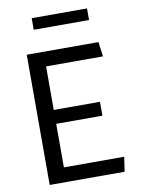

<svg xmlns="http://www.w3.org/2000/svg" viewBox="-99 -992 798 1060"><g transform="rotate(-10 300.0 -462.0)"><path d="M92 0V-730H494L505 -648H186V-404H445V-326H186V-82H524L512 0ZM154 -859V-924H464V-859Z"/></g></svg>

Font: Moralerspace Krypton JPDOC
Style: Regular
Weight: 400
Version: v0.0.6; ttfautohint (v1.8.4.7-5d5b-dirty) -l 6 -r 45 -G 200 